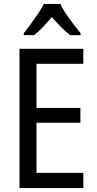

<svg xmlns="http://www.w3.org/2000/svg" viewBox="-20 -964 497 984"><path d="M205 -944Q188 -911 158 -869Q128 -827 102 -794V-784H155Q176 -800 199 -824.5Q222 -849 246 -876Q270 -849 293.5 -825Q317 -801 339 -784H393V-794Q367 -825 336 -867.5Q305 -910 289 -944ZM407 -78H167V-335H392V-411H167V-637H407V-714H80V0H407Z"/></svg>

Font: Noto Sans Display SemiCondensed
Style: Regular
Weight: 400
Width: 4
Designer: Monotype Design team
Foundry: Monotype Imaging Inc.
Version: 1.000